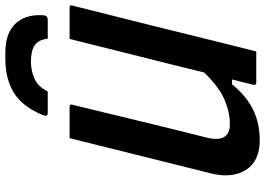

<svg xmlns="http://www.w3.org/2000/svg" viewBox="-157 -824 994 720"><g transform="rotate(-90 340.0 -464.0)"><path d="M174 13Q95 13 62.5 -39.5Q30 -92 50 -171Q75 -269 102 -379Q129 -489 157 -600Q163 -625 169.5 -650Q176 -675 182 -700H299Q311 -700 307 -689Q276 -562 245 -433Q214 -304 185 -190Q161 -99 235 -99Q279 -99 326 -119Q373 -139 428 -195Q459 -322 491 -448Q523 -574 554 -700H671Q683 -700 679 -689Q642 -544 606 -398.5Q570 -253 534 -107Q527 -79 520 -51.5Q513 -24 507 0H390Q385 0 383 -3.5Q381 -7 382 -11Q392 -49 402 -91H384Q339 -36 288 -11.5Q237 13 174 13ZM357 -782H278Q268 -782 266.5 -786.5Q265 -791 269 -802Q301 -878 353 -909.5Q405 -941 480 -941H502Q574 -941 610 -904.5Q646 -868 643 -802Q643 -782 626 -782H555Q551 -817 530 -831Q509 -845 470 -845Q433 -845 403.5 -831Q374 -817 357 -782Z"/></g></svg>

Font: Recursive Sn Lnr St SmB
Style: Italic
Weight: 600
Italic angle: -15°
Version: Version 1.079;hotconv 1.0.112;makeotfexe 2.5.65598; ttfautoh